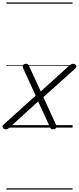

<svg xmlns="http://www.w3.org/2000/svg" viewBox="-52 -1030 637 1550"><path d="M401 -21Q406 -10 403 -1.5Q400 7 392 10.5Q384 14 374 14Q366 14 361 9.5Q356 5 352 -3L256 -211L24 0Q17 7 9.5 10.5Q2 14 -6 14Q-21 14 -29.5 1Q-38 -12 -19 -28L236 -258L135 -479Q130 -491 132 -499Q134 -507 141.5 -511Q149 -515 159 -515Q168 -515 173.5 -511Q179 -507 183 -496L277 -292L507 -500Q515 -507 522 -511Q529 -515 537 -515Q547 -515 555 -509.5Q563 -504 564.5 -495.5Q566 -487 556 -477L298 -246ZM0 490H534V500H0ZM0 -20H534V0H0ZM0 -505H534V-500H0ZM0 -1010H534V-1000H0Z"/></svg>

Font: Playwrite AU TAS Guides
Style: Regular
Weight: 400
Designer: Veronika Burian, José Scaglione
Foundry: TypeTogether
Version: Version 1.003